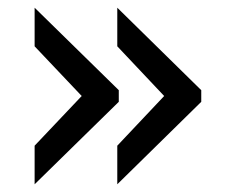

<svg xmlns="http://www.w3.org/2000/svg" viewBox="-20 -478 592 498"><path d="M502 -213.9 284.2 0V-100.1L405.8 -229L284.2 -357.9V-458L502 -244.1ZM288.1 -213.9 69.8 0V-100.1L191.9 -229L69.8 -357.9V-458L288.1 -244.1Z"/></svg>

Font: Aldrich
Style: Regular
Weight: 400
Designer: Matthew Desmond
Foundry: Matthew Desmond
Version: Version 1.001 2011